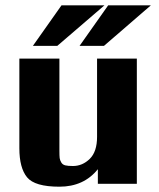

<svg xmlns="http://www.w3.org/2000/svg" viewBox="-20 -693 601 724"><path d="M280 -520 388 -673H549Q420 -561 372 -520ZM104 -520 212 -673H374Q279 -591 196 -520ZM53 -134V-472H204V-125Q204 -105 205 -97Q206 -89 211 -80.5Q216 -72 226 -69.5Q236 -67 255 -67Q291 -67 318.5 -94Q346 -121 346 -177V-472H496V0H349V-55Q296 11 204 11Q111 11 82 -24.5Q53 -60 53 -134Z"/></svg>

Font: Coval
Style: Black
Weight: 1000
Foundry: Context Ltd
Version: Version 001.000